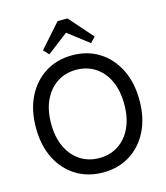

<svg xmlns="http://www.w3.org/2000/svg" viewBox="-136 -1042 1001 1159"><g transform="rotate(-15 365.0 -462.0)"><path d="M365 15Q270 15 197 -30Q124 -75 82.5 -157Q41 -239 41 -350Q41 -461 82.5 -543.5Q124 -626 197 -671.5Q270 -717 365 -717Q460 -717 532.5 -671.5Q605 -626 646.5 -543.5Q688 -461 688 -350Q688 -239 646.5 -157Q605 -75 532.5 -30Q460 15 365 15ZM365 -75Q433 -75 484.5 -109Q536 -143 564.5 -204.5Q593 -266 593 -350Q593 -435 564.5 -496.5Q536 -558 484.5 -592Q433 -626 365 -626Q297 -626 245.5 -592Q194 -558 165 -496.5Q136 -435 136 -350Q136 -266 165 -204.5Q194 -143 245.5 -109Q297 -75 365 -75ZM334 -939H396L526 -791L495 -758L365 -858L234 -758L203 -791Z"/></g></svg>

Font: Zen Kaku Gothic Antique Medium
Style: Regular
Weight: 500
Designer: Yoshimichi Ohira
Foundry: Positype
Version: Version 1.002